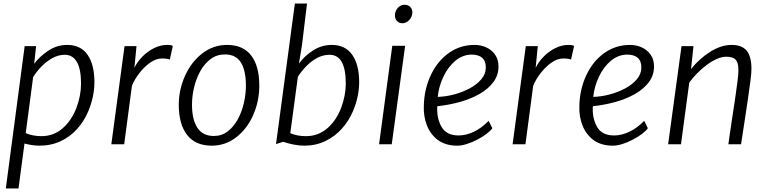

<svg xmlns="http://www.w3.org/2000/svg" viewBox="-20 -819 4351 1090"><path d="M13 251 120 -557H185L174 -457Q206.5 -500 255.2 -532Q304 -564 361 -564Q438.5 -564 477.2 -507.8Q516 -451.5 516 -353Q516 -270.5 481 -187Q457.5 -131 418 -87Q378.5 -43 324.5 -17.5Q270.5 8 203 8Q167 8 119 -4L85 251ZM215 -46Q285 -46 336 -91Q387 -136 413.5 -205.8Q440 -275.5 440 -345Q440 -427 416.2 -467.5Q392.5 -508 348 -508Q311.5 -508 277.2 -489Q243 -470 214.8 -440.8Q186.5 -411.5 168 -381L126 -63Q167.5 -46 215 -46Z M612 0 687 -557H755L743 -434Q759.5 -468.5 788.8 -498Q818 -527.5 854.5 -545.8Q891 -564 929 -564Q953.5 -564 961 -558L944 -481Q930.5 -487 900 -487Q865.5 -487 831.2 -462.5Q797 -438 769.8 -402Q742.5 -366 729 -332L685 0Z M1182 8Q1090 8 1042.5 -52.5Q995 -113 995 -224Q995 -310.5 1031 -390Q1066.5 -468 1128.8 -516Q1191 -564 1269 -564Q1360 -564 1406 -504Q1452 -444 1452 -333Q1452 -245.5 1418 -167Q1383.5 -88.5 1321.8 -40.2Q1260 8 1182 8ZM1194 -47Q1238.5 -47 1272.2 -72.8Q1306 -98.5 1329.2 -140.5Q1352.5 -182.5 1364.2 -233Q1376 -283.5 1376 -333Q1376 -418 1347.8 -464Q1319.5 -510 1257 -510Q1211 -510 1176 -484Q1141 -458 1117.5 -415.8Q1094 -373.5 1082 -323.5Q1070 -273.5 1070 -225Q1070 -139 1101 -93Q1132 -47 1194 -47Z M1706 8Q1679 8 1646 1.5Q1613 -5 1588 -14L1547 -1L1654 -799H1723L1694 -560L1677 -458Q1709.5 -502.5 1758.2 -533.2Q1807 -564 1863 -564Q1940.5 -564 1979.8 -507.8Q2019 -451.5 2019 -353Q2019 -271.5 1984 -188Q1960 -132 1920.2 -87.8Q1880.5 -43.5 1826.5 -17.8Q1772.5 8 1706 8ZM1717 -46Q1788 -46 1841 -93Q1892 -139.5 1917.5 -209Q1943 -278.5 1943 -345Q1943 -508 1851 -508Q1813.5 -508 1779.5 -489.5Q1745.5 -471 1717.8 -442.2Q1690 -413.5 1671 -383L1628 -63Q1666.5 -46 1717 -46Z M2132 0 2207 -559H2280L2204 0ZM2264 -687Q2246 -687 2234 -699.5Q2222 -712 2222 -732Q2222 -756 2238.2 -774Q2254.5 -792 2276 -792Q2296.5 -792 2308.8 -780Q2321 -768 2321 -749Q2321 -724.5 2303.8 -705.8Q2286.5 -687 2264 -687Z M2576 8Q2510 8 2466 -24Q2423.5 -56.5 2403.8 -107Q2384 -157.5 2386 -215Q2387.5 -311.5 2426 -393Q2463.5 -472.5 2528 -518.2Q2592.5 -564 2674 -564Q2710.5 -564 2741.5 -549.5Q2772.5 -535 2791.2 -507.8Q2810 -480.5 2810 -442Q2810 -392 2781 -353Q2752 -314 2702.5 -285.8Q2653 -257.5 2591 -240.2Q2529 -223 2463 -216Q2462.5 -214 2462.2 -209.8Q2462 -205.5 2462 -200Q2462 -137 2490 -93.5Q2518 -50 2584 -50Q2625.5 -50 2670 -71Q2714.5 -92 2754 -133L2775 -91Q2764 -75.5 2741 -58.2Q2718 -41 2689 -26Q2660 -11 2630.5 -1.5Q2601 8 2576 8ZM2465 -269Q2508.5 -270 2556 -282.2Q2603.5 -294.5 2645 -316.5Q2686.5 -338.5 2712.2 -368.8Q2738 -399 2738 -436Q2738 -473 2717.2 -491Q2696.5 -509 2658 -509Q2607.5 -509 2565 -474Q2522.5 -438 2496.5 -382Q2470.5 -326 2465 -269Z M2890 0 2965 -557H3033L3021 -434Q3037.5 -468.5 3066.8 -498Q3096 -527.5 3132.5 -545.8Q3169 -564 3207 -564Q3231.5 -564 3239 -558L3222 -481Q3208.5 -487 3178 -487Q3143.5 -487 3109.2 -462.5Q3075 -438 3047.8 -402Q3020.5 -366 3007 -332L2963 0Z M3459 8Q3393 8 3349 -24Q3306.5 -56.5 3286.8 -107Q3267 -157.5 3269 -215Q3270.5 -311.5 3309 -393Q3346.5 -472.5 3411 -518.2Q3475.5 -564 3557 -564Q3593.5 -564 3624.5 -549.5Q3655.5 -535 3674.2 -507.8Q3693 -480.5 3693 -442Q3693 -392 3664 -353Q3635 -314 3585.5 -285.8Q3536 -257.5 3474 -240.2Q3412 -223 3346 -216Q3345.5 -214 3345.2 -209.8Q3345 -205.5 3345 -200Q3345 -137 3373 -93.5Q3401 -50 3467 -50Q3508.5 -50 3553 -71Q3597.5 -92 3637 -133L3658 -91Q3647 -75.5 3624 -58.2Q3601 -41 3572 -26Q3543 -11 3513.5 -1.5Q3484 8 3459 8ZM3348 -269Q3391.5 -270 3439 -282.2Q3486.5 -294.5 3528 -316.5Q3569.5 -338.5 3595.2 -368.8Q3621 -399 3621 -436Q3621 -473 3600.2 -491Q3579.5 -509 3541 -509Q3490.5 -509 3448 -474Q3405.5 -438 3379.5 -382Q3353.5 -326 3348 -269Z M3773 0 3849 -557H3917L3903 -427Q3950.5 -486.5 4012.2 -525.2Q4074 -564 4133 -564Q4192.5 -564 4219.2 -531Q4246 -498 4246 -428Q4246 -404 4240.5 -361.2Q4235 -318.5 4225 -250Q4222.5 -234.5 4218.8 -208.5Q4215 -182.5 4207.5 -133.5Q4200 -84.5 4187 0H4115Q4117.5 -17.5 4121.5 -46.2Q4125.5 -75 4132.8 -123.8Q4140 -172.5 4152 -250Q4162 -319 4167 -357.8Q4172 -396.5 4172 -421Q4172 -462.5 4156.8 -479.8Q4141.5 -497 4103 -497Q4076.5 -497 4046.8 -483.2Q4017 -469.5 3988 -447.2Q3959 -425 3934.2 -399.2Q3909.5 -373.5 3893 -350L3846 0Z"/></svg>

Font: Merriweather Sans Light
Style: Italic
Weight: 300
Italic angle: -7.5°
Designer: Eben Sorkin
Foundry: Eben Sorkin
Version: Version 2.001; ttfautohint (v1.8.3)